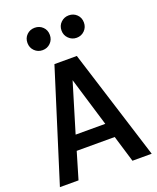

<svg xmlns="http://www.w3.org/2000/svg" viewBox="-169 -1044 938 1144"><g transform="rotate(-20 300.0 -472.0)"><path d="M9 0 229 -700H371L591 0H469L418 -169H177L127 0ZM204 -262H392L298 -573ZM192 -802Q162 -802 141.5 -822.5Q121 -843 121 -873Q121 -904 141.5 -924Q162 -944 192 -944Q222 -944 242.5 -924Q263 -904 263 -873Q263 -843 242.5 -822.5Q222 -802 192 -802ZM408 -802Q379 -802 358 -822.5Q337 -843 337 -873Q337 -904 358 -924Q379 -944 408 -944Q438 -944 458.5 -924Q479 -904 479 -873Q479 -843 458.5 -822.5Q438 -802 408 -802Z"/></g></svg>

Font: Red Hat Mono SemiBold
Style: Regular
Weight: 600
Monospace: yes
Designer: Pentagram, MCKL
Foundry: Pentagram, MCKL
Version: Version 1.023